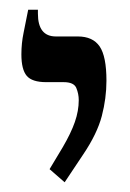

<svg xmlns="http://www.w3.org/2000/svg" viewBox="-20 -667 267 395"><path d="M113 -292 82 -319 109 -364Q126 -393 134 -416Q142 -439 142 -461Q142 -474 137 -486Q132 -498 111 -498H75Q46 -498 35 -511Q24 -524 24 -555Q24 -578 28.5 -599.5Q33 -621 38 -647H58V-639Q58 -592 95 -592H140Q171 -592 185 -571.5Q199 -551 199 -501Q199 -465 189.5 -428.5Q180 -392 151 -349Z"/></svg>

Font: Noto Serif Hebrew ExtraCondensed Medium
Style: Regular
Weight: 500
Width: 2
Designer: Monotype Design Team
Foundry: Monotype Imaging Inc.
Version: Version 2.004; ttfautohint (v1.8.4.7-5d5b)